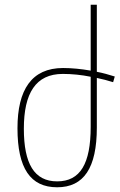

<svg xmlns="http://www.w3.org/2000/svg" viewBox="-20 -780 508 813"><path d="M390 -240V-450C414 -445 437 -439 459 -432L466 -456C441 -464 416 -471 390 -476V-760H364V-481C324 -488 284 -492 247 -492C114 -492 54 -400 54 -237C54 -67 109 13 222 13C335 13 390 -69 390 -240ZM246 -467C284 -467 325 -463 364 -455V-243C364 -87 320 -12 222 -12C125 -12 81 -87 81 -235C81 -385 131 -467 246 -467Z"/></svg>

Font: Noto Sans Armenian SemiCondensed Thin
Style: Regular
Weight: 100
Width: 4
Designer: Monotype Design Team
Foundry: Monotype Imaging Inc.
Version: Version 2.008